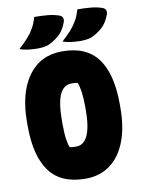

<svg xmlns="http://www.w3.org/2000/svg" viewBox="-102 -1009 804 1097"><g transform="rotate(-10 300.0 -460.5)"><path d="M175 -941Q212 -941 249.5 -938Q287 -935 318 -924Q333 -919 337 -907Q341 -895 336 -882Q320 -840 297 -817Q274 -794 239 -775Q212 -760 163 -760Q141 -760 112.5 -763Q84 -766 60 -775Q91 -803 112.5 -827Q134 -851 149.5 -878Q165 -905 175 -941ZM425 -941Q462 -941 499.5 -938Q537 -935 568 -924Q583 -919 587 -907Q591 -895 586 -882Q570 -840 547 -817Q524 -794 489 -775Q462 -760 413 -760Q391 -760 362.5 -763Q334 -766 310 -775Q341 -803 362.5 -827Q384 -851 399.5 -878Q415 -905 425 -941ZM298 -720Q438 -720 504 -630.5Q570 -541 570 -365V-346Q570 -232 538.5 -150Q507 -68 447.5 -24Q388 20 305 20Q163 20 96.5 -69.5Q30 -159 30 -335V-354Q30 -526 100.5 -623Q171 -720 298 -720ZM228 -317Q228 -257 233 -223.5Q238 -190 246 -173Q256 -171 264.5 -170.5Q273 -170 283 -170Q373 -170 373 -369V-382Q373 -435 368 -470Q363 -505 355 -526Q347 -529 338.5 -529.5Q330 -530 319 -530Q273 -530 250.5 -481.5Q228 -433 228 -326Z"/></g></svg>

Font: Recursive Mn Csl St Blk
Style: Regular
Weight: 900
Monospace: yes
Version: Version 1.079;hotconv 1.0.112;makeotfexe 2.5.65598; ttfautoh